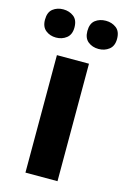

<svg xmlns="http://www.w3.org/2000/svg" viewBox="-131 -807 567 862"><g transform="rotate(15 152.5 -376.0)"><path d="M227 0H78V-546H227ZM-15 -686Q-15 -721 5 -736.5Q25 -752 53 -752Q81 -752 101.5 -736.5Q122 -721 122 -686Q122 -653 101.5 -637Q81 -621 53 -621Q25 -621 5 -637Q-15 -653 -15 -686ZM182 -686Q182 -721 202 -736.5Q222 -752 251 -752Q279 -752 299.5 -736.5Q320 -721 320 -686Q320 -653 299.5 -637Q279 -621 251 -621Q222 -621 202 -637Q182 -653 182 -686Z"/></g></svg>

Font: Noto IKEA Arabic
Style: Bold
Weight: 700
Designer: Monotype Design Team
Foundry: Monotype Imaging Inc.
Version: Version 1.200